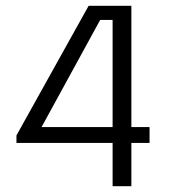

<svg xmlns="http://www.w3.org/2000/svg" viewBox="-20 -645 595 665"><path d="M370 -150H37V-176L287 -625H435V-205H498V-150H435V0H370ZM124 -205H370V-576H327Z"/></svg>

Font: Changa ExtraLight ExtraLight
Style: Regular
Weight: 250
Version: Version 3.002; ttfautohint (v1.8.2)